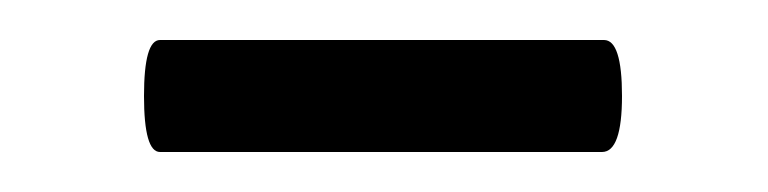

<svg xmlns="http://www.w3.org/2000/svg" viewBox="-20 -314 384 96"><path d="M60 -238Q52 -238 52 -266Q52 -294 60 -294H282Q291 -294 291 -266Q291 -238 281 -238Z"/></svg>

Font: Junicode VF
Style: Regular
Weight: 400
Designer: Peter S. Baker
Version: Version 2.213